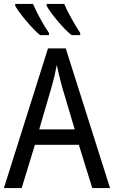

<svg xmlns="http://www.w3.org/2000/svg" viewBox="-20 -964 585 984"><path d="M58 -944V-934Q74 -905 114 -857.5Q154 -810 185 -784H231V-795Q186 -861 149 -944ZM219 -944V-934Q234 -906 274.5 -857.5Q315 -809 347 -784H391V-795Q371 -825 346.5 -869Q322 -913 309 -944ZM181 -301 247 -527Q253 -548 259.5 -576Q266 -604 271 -631Q275 -610 283 -578Q291 -546 296 -526L363 -301ZM544 0 317 -716H226L0 0H91L159 -222H384L453 0Z"/></svg>

Font: Noto Sans UI SemiCondensed
Style: Regular
Weight: 400
Width: 4
Designer: Monotype Design Team
Foundry: Monotype Imaging Inc.
Version: 1.001